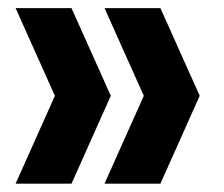

<svg xmlns="http://www.w3.org/2000/svg" viewBox="-20 -520 552 474"><path d="M18.5 -66.5 115.5 -283.5 18.5 -500H156.5L253.5 -283.5L156.5 -66.5ZM238 -66.5 335 -283.5 238 -500H376L473 -283.5L376 -66.5Z"/></svg>

Font: Encode Sans Condensed
Style: Bold
Weight: 700
Width: 3
Designer: Multiple Designers
Foundry: Impallari Type
Version: Version 3.000; ttfautohint (v1.8.3) -l 8 -r 50 -G 200 -x 14 